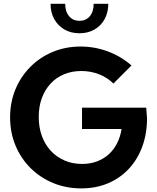

<svg xmlns="http://www.w3.org/2000/svg" viewBox="-20 -997 844 1031"><path d="M588.9 -548.3Q556.6 -580.6 512 -598.1Q467.3 -615.7 416.5 -615.7Q365.7 -615.7 323.7 -598.1Q281.7 -580.6 251.5 -547.9Q221.2 -515.1 204.6 -470Q188 -424.8 188 -369.1Q188 -313.5 204.8 -267.1Q221.7 -220.7 252.7 -187.3Q283.7 -153.8 326.4 -135.3Q369.1 -116.7 420.9 -116.7Q463.9 -116.7 499.8 -129.9Q535.6 -143.1 563 -167.5Q590.3 -191.9 608.2 -226.6Q626 -261.2 632.8 -304.2H420.4V-418.9H765.1L769.5 -362.3Q769.5 -278.8 743.9 -209.5Q718.3 -140.1 671.4 -90.1Q624.5 -40 559.8 -12.7Q495.1 14.6 416.5 14.6Q335 14.6 265.4 -14.2Q195.8 -43 143.8 -94.7Q91.8 -146.5 63 -216.1Q34.2 -285.6 34.2 -366.7Q34.2 -447.8 62.7 -516.8Q91.3 -585.9 142.8 -637.7Q194.3 -689.5 263.2 -718.3Q332 -747.1 413.1 -747.1Q488.8 -747.1 559.6 -720.7Q630.4 -694.3 686 -645.5ZM561.5 -976.6Q561.5 -930.2 542 -894.5Q522.5 -858.9 487.5 -838.6Q452.6 -818.4 406.7 -818.4Q360.8 -818.4 325.9 -838.6Q291 -858.9 271.2 -894.5Q251.5 -930.2 251.5 -976.6H330.1Q330.1 -934.6 351.1 -909.9Q372.1 -885.3 406.7 -885.3Q441.9 -885.3 462.4 -909.9Q482.9 -934.6 482.9 -976.6Z"/></svg>

Font: Kumbh Sans
Style: Bold
Weight: 700
Version: Version 1.005